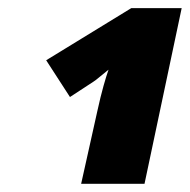

<svg xmlns="http://www.w3.org/2000/svg" viewBox="-20 -864 464 469"><path d="M178.2 -415 217.8 -592.8Q225.6 -628.4 232.9 -654.3Q240.2 -680.2 245.1 -693.8Q235.4 -686 223.6 -676.3Q211.9 -666.5 209 -665L150.9 -627L92.8 -716.8L300.8 -844.2H423.8L333 -415Z"/></svg>

Font: Open Sans ExtraBold
Style: Italic
Weight: 800
Italic angle: -12°
Designer: Monotype Design Team
Foundry: Monotype Imaging Inc.
Version: Version 3.000; ttfautohint (v1.8.4)